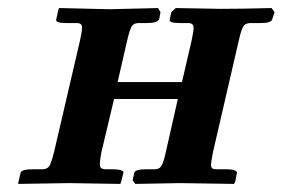

<svg xmlns="http://www.w3.org/2000/svg" viewBox="-20 -454 699 475"><path d="M178.2 -355Q183.1 -378.4 183.1 -384.8Q183.1 -391.6 179.9 -394.3Q176.8 -397 168.9 -397H144Q116.2 -397 119.1 -405.8L124 -428.2L126 -434.1L250 -431.2Q268.1 -431.6 310.8 -432.6Q353.5 -433.6 371.1 -434.1L377 -423.8L374 -407.2Q370.6 -397 344.2 -397H323.2Q311.5 -397 306.4 -389.6Q301.3 -382.3 294.9 -355L271 -251H430.2L454.1 -354Q459 -377.4 459 -384.8Q459 -397 445.8 -397H424.8Q397 -397 399.9 -405.8L403.8 -423.8L415 -434.1L525.9 -432.1Q577.6 -432.1 651.9 -434.1L659.2 -423.8L653.8 -407.2Q652.3 -397 625 -397H600.1Q587.9 -397 582.5 -389.6Q577.1 -381.8 570.8 -354L506.8 -77.1Q502 -51.8 502 -46.9Q502 -40 505.1 -37.6Q508.3 -35.2 516.1 -35.2H542Q550.8 -35.2 556.6 -33.7Q562.5 -32.2 564.7 -30Q566.9 -27.8 565.9 -24.9L562 -4.9L559.1 1L424.8 -1Q409.2 -0.5 370.1 0Q331.1 0.5 314.9 1L308.1 -7.8L312 -25.9Q313.5 -35.2 340.8 -35.2H361.8Q374 -35.2 378.9 -43Q384.3 -50.8 390.1 -77.1L419.9 -209H262.2L231 -78.1Q227.1 -59.1 227.1 -47.9Q227.1 -41 229.7 -38.6Q232.4 -36.1 240.2 -35.2H259.8Q269 -35.2 275.1 -33.9Q281.2 -32.7 283.7 -30.8Q286.1 -28.8 285.2 -25.9L279.8 -4.9L277.8 1L149.9 -1Q132.8 -1 87.4 0Q42 1 24.9 1L25.9 -4.9L30.8 -25.9Q32.2 -35.2 60.1 -35.2H85Q97.2 -35.6 102.1 -43.2Q106.9 -50.8 113.8 -78.1Z"/></svg>

Font: Linux Libertine G
Style: Semibold Italic
Weight: 600
Italic angle: -11.5°
Designer: Philipp H. Poll
Foundry: Philipp H. Poll
Version: Version 5.1.1